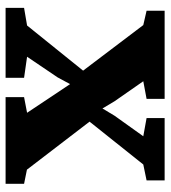

<svg xmlns="http://www.w3.org/2000/svg" viewBox="18 -612 595 670"><g transform="rotate(90 315.0 -277.5)"><path d="M69.5 -75 227 -270.5 68 -480.5 18 -492V-555H325.5V-492L264 -480.5L334 -380L359 -338L384.5 -380.5L456 -480.5L392.5 -492V-555H610V-492L554.5 -480.5L405 -293L572.5 -74.5L622 -64.5V0H319.5V-64.5L374 -75L303.5 -181L274 -225L250.5 -181.5L178.5 -75L252 -64.5V0H8V-64.5Z"/></g></svg>

Font: Merriweather 20pt Black
Style: Regular
Weight: 900
Version: Version 2.100